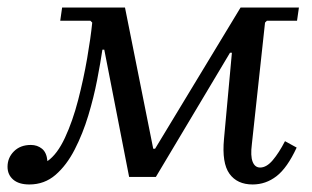

<svg xmlns="http://www.w3.org/2000/svg" viewBox="-47 -480 828 510"><path d="M31 10Q3 10 -12 -3Q-27 -16 -27 -37Q-27 -61 -10 -78Q7 -95 35 -95Q52 -95 64.5 -85Q77 -75 79 -52Q105 -70 125.5 -114Q146 -158 160.5 -214Q175 -270 184.5 -325Q194 -380 198 -420L193 -425H113L118 -460H285L360 -85H365L592 -460H747L742 -425H662L657 -420L622 -97Q618 -66 624 -50.5Q630 -35 644 -35Q661 -35 677.5 -54.5Q694 -74 710 -105L741 -88Q716 -34 687.5 -12Q659 10 624 10Q583 10 562.5 -18.5Q542 -47 548 -111L569 -340H564L367 -10H296L230 -348H225Q220 -314 211 -267.5Q202 -221 187.5 -173Q173 -125 151.5 -83Q130 -41 100.5 -15.5Q71 10 31 10Z"/></svg>

Font: Brygada 1918
Style: Italic
Weight: 400
Italic angle: -8°
Designer: Mateusz Machalski | Borys Kosmynka | Przemek Hoffer
Foundry: NIEPODLEGLA 2018
Version: Version 3.006